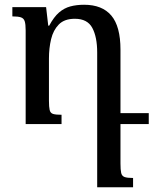

<svg xmlns="http://www.w3.org/2000/svg" viewBox="-20 -522 650 808"><path d="M487 166Q487 193 490 206Q493 219 504.5 223Q516 227 540 227V266H389V-301Q389 -366 368.5 -404.5Q348 -443 295 -443Q251 -443 227.5 -419Q204 -395 195 -357Q186 -319 186 -276V-98Q186 -72 189 -59Q192 -46 203.5 -42.5Q215 -39 239 -39V0H88V-394Q88 -420 84 -432.5Q80 -445 68 -449Q56 -453 32 -453V-492H174L183 -414H187Q207 -451 228.5 -469.5Q250 -488 276 -495Q302 -502 334 -502Q410 -502 448.5 -456.5Q487 -411 487 -313ZM464 0V-46H606V0Z"/></svg>

Font: Noto Serif Armenian
Style: Regular
Weight: 400
Designer: Monotype Design Team
Foundry: Monotype Imaging Inc.
Version: Version 2.007